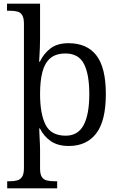

<svg xmlns="http://www.w3.org/2000/svg" viewBox="-20 -780 649 1040"><path d="M19 240V201.7H34Q56.3 201.7 73.3 197Q90.3 192.3 100 177.2Q109.7 162 109.7 129.7V-650.7Q109.7 -682.3 100.3 -697.7Q91 -713 74.5 -717.3Q58 -721.7 34.7 -721.7H18V-760H197V-571Q197 -550.3 196 -522.8Q195 -495.3 193.5 -473.2Q192 -451 192 -446H196Q217.3 -490.7 254.2 -518.3Q291 -546 351.3 -546Q451.3 -546 502.3 -479.7Q553.3 -413.3 553.3 -270.7Q553.3 -124.7 501 -57Q448.7 10.7 353 10.7Q293.7 10.7 255.7 -15.2Q217.7 -41 196 -84.7H192.7Q192.7 -83 193 -70.5Q193.3 -58 194.3 -39.3Q195.3 -20.7 196.2 -1.3Q197 18 197 32.7V132.7Q197 163.7 206.5 178.3Q216 193 233.3 197.3Q250.7 201.7 274 201.7H289.7V240ZM336 -45Q402.3 -45 433 -102.5Q463.7 -160 463.7 -270Q463.7 -379 434.3 -434.7Q405 -490.3 335 -490.3Q282.7 -490.3 252.5 -464.7Q222.3 -439 209.7 -390.3Q197 -341.7 197 -271Q197 -162.7 227 -103.8Q257 -45 336 -45Z"/></svg>

Font: Noto Serif Hentaigana ExtraLight
Style: Regular
Weight: 200
Designer: Kazuhiro Yamada
Foundry: nipponia
Version: Version 1.000